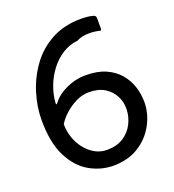

<svg xmlns="http://www.w3.org/2000/svg" viewBox="-127 -778 805 889"><g transform="rotate(-20 275.5 -333.5)"><path d="M279 12Q218 11 163.5 -20.5Q109 -52 74.5 -120.5Q40 -189 40 -300Q40 -366 61 -433Q82 -500 123 -556Q164 -612 226.5 -645.5Q289 -679 372 -679Q380 -679 396 -678Q412 -677 427 -673Q433 -672 438 -668.5Q443 -665 443 -654Q443 -642 443 -630.5Q443 -619 443 -607Q443 -599 441 -597Q439 -595 431 -598Q425 -599 413 -601Q401 -603 385 -603Q369 -603 352.5 -600Q336 -597 322 -589Q281 -585 246.5 -563Q212 -541 186.5 -507.5Q161 -474 146 -434.5Q131 -395 128 -356Q127 -348 129 -346Q131 -344 137 -352Q161 -384 206.5 -405Q252 -426 302 -426Q360 -426 400.5 -408Q441 -390 466.5 -360Q492 -330 504 -293Q516 -256 516 -217Q516 -160 487.5 -107Q459 -54 406.5 -21Q354 12 279 12ZM279 -67Q327 -67 360 -88.5Q393 -110 410 -144.5Q427 -179 427 -215Q428 -249 412.5 -279Q397 -309 366.5 -328Q336 -347 289 -347Q256 -347 225 -331.5Q194 -316 169 -293.5Q144 -271 130 -247Q130 -213 141 -181Q152 -149 172.5 -123Q193 -97 220 -82Q247 -67 279 -67Z"/></g></svg>

Font: Glory Medium
Style: Regular
Weight: 500
Designer: Robert Leuschke
Foundry: Robert Leuschke
Version: Version 1.011